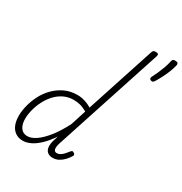

<svg xmlns="http://www.w3.org/2000/svg" viewBox="-255 -1332 1452 1534"><g transform="rotate(30 471.0 -565.0)"><path d="M177 17Q138 17 109 -2.5Q80 -22 65.5 -57.5Q51 -93 51 -142Q51 -186 64 -237.5Q77 -289 102.5 -339Q128 -389 168 -429.5Q208 -470 260 -494.5Q312 -519 376 -519Q409 -519 444 -508.5Q479 -498 508 -479L714 -1109Q718 -1121 724.5 -1125.5Q731 -1130 745 -1130Q762 -1130 767 -1123Q772 -1116 768 -1104L442 -108Q431 -70 436.5 -51.5Q442 -33 463 -33Q479 -33 494.5 -42.5Q510 -52 524 -67.5Q538 -83 550 -99Q556 -106 562 -109Q568 -112 578 -105Q589 -98 590 -91Q591 -84 586 -77Q573 -55 553 -33.5Q533 -12 508 2Q483 16 452 16Q425 16 407 3Q389 -10 384 -34.5Q379 -59 387 -96Q392 -110 396 -124.5Q400 -139 405 -153Q363 -91 322.5 -53.5Q282 -16 245.5 0.5Q209 17 177 17ZM107 -146Q107 -112 116.5 -86.5Q126 -61 144.5 -47Q163 -33 191 -33Q227 -33 269.5 -62Q312 -91 358 -148.5Q404 -206 449 -294L494 -435Q457 -456 427.5 -463Q398 -470 371 -470Q319 -470 277 -449Q235 -428 203.5 -393Q172 -358 150.5 -315Q129 -272 118 -228Q107 -184 107 -146ZM824 -912Q814 -917 812 -924Q810 -931 816 -943Q828 -965 841.5 -995.5Q855 -1026 867 -1059Q879 -1092 885 -1122Q887 -1133 892.5 -1140Q898 -1147 914 -1147Q932 -1147 938 -1140Q944 -1133 942 -1122Q935 -1090 920.5 -1053.5Q906 -1017 888.5 -983.5Q871 -950 855 -924Q850 -917 843.5 -912.5Q837 -908 824 -912Z"/></g></svg>

Font: Playwrite CU ExtraLight
Style: Regular
Weight: 250
Designer: Veronika Burian, José Scaglione
Foundry: TypeTogether
Version: Version 1.002